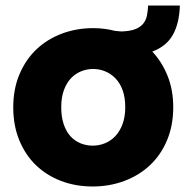

<svg xmlns="http://www.w3.org/2000/svg" viewBox="-20 -668 677 696"><path d="M608 -279Q608 -213 585.5 -159.5Q563 -106 523.5 -69Q484 -32 430.5 -12Q377 8 316 8Q254 8 201.5 -12Q149 -32 110.5 -69Q72 -106 50 -159.5Q28 -213 28 -279Q28 -345 50.5 -398.5Q73 -452 112 -489Q151 -526 204 -546Q257 -566 318 -566Q339 -566 358.5 -563.5Q378 -561 397 -556Q407 -555 413.5 -554.5Q420 -554 421 -554Q451 -555 469.5 -562Q488 -569 498.5 -581.5Q509 -594 512.5 -611Q516 -628 517 -648H632Q630 -583 606.5 -541.5Q583 -500 532 -481Q567 -444 587.5 -393Q608 -342 608 -279ZM202 -279Q202 -244 211 -217.5Q220 -191 235.5 -174Q251 -157 272 -148.5Q293 -140 316 -140Q339 -140 360 -148.5Q381 -157 397.5 -174Q414 -191 424 -217.5Q434 -244 434 -279Q434 -315 424.5 -341Q415 -367 398.5 -384Q382 -401 361 -409.5Q340 -418 318 -418Q295 -418 274 -409.5Q253 -401 237 -384Q221 -367 211.5 -341Q202 -315 202 -279Z"/></svg>

Font: SVN-Poppins
Style: Bold
Weight: 700
Designer: Ninad Kale (Devanagari), Jonny Pinhorn (Latin)
Foundry: Indian Type Foundry
Version: Version 3.200;PS 1.000;hotconv 16.6.54;makeotf.lib2.5.65590